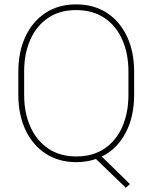

<svg xmlns="http://www.w3.org/2000/svg" viewBox="-20 -741 706 889"><path d="M601.1 -408.7V-302.2Q601.1 -200.2 561.5 -125.5Q522 -50.8 451.2 -16.1L581.5 111.3L562.5 128.4L424.3 -4.9Q381.8 9.8 333.5 9.8Q252 9.8 191.7 -29.5Q131.3 -68.8 98.1 -139.2Q64.9 -209.5 64.9 -302.2V-408.7Q64.9 -501.5 97.9 -571.8Q130.9 -642.1 190.9 -681.4Q251 -720.7 332.5 -720.7Q414.6 -720.7 474.9 -681.4Q535.2 -642.1 568.1 -571.8Q601.1 -501.5 601.1 -408.7ZM574.7 -302.2V-409.7Q574.7 -493.2 546.1 -557.4Q517.6 -621.6 463.4 -658Q409.2 -694.3 332.5 -694.3Q256.3 -694.3 202.6 -658Q148.9 -621.6 120.4 -557.4Q91.8 -493.2 91.8 -409.7V-302.2Q91.8 -218.8 120.6 -154.3Q149.4 -89.8 203.4 -53.2Q257.3 -16.6 333.5 -16.6Q410.2 -16.6 464.1 -53.2Q518.1 -89.8 546.4 -154.3Q574.7 -218.8 574.7 -302.2Z"/></svg>

Font: Vazirmatn RD UI Thin
Style: Regular
Weight: 100
Designer: Saber Rastikerdar
Foundry: Saber Rastikerdar
Version: Version 33.003